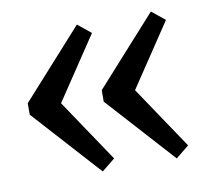

<svg xmlns="http://www.w3.org/2000/svg" viewBox="-55 -585 559 529"><g transform="rotate(-10 224.0 -320.5)"><path d="M192 -526 229 -496 92 -291V-349L229 -145L192 -115L21 -304V-336ZM399 -526 436 -496 299 -291V-349L436 -145L399 -115L228 -304V-336Z"/></g></svg>

Font: Pathway Extreme 28pt Medium
Style: Regular
Weight: 500
Designer: Eduardo Rodriguez Tunni
Foundry: Eduardo Rodriguez Tunni
Version: Version 1.001;gftools[0.9.26]